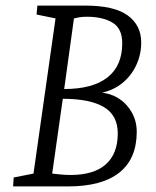

<svg xmlns="http://www.w3.org/2000/svg" viewBox="-20 -668 560 688"><path d="M27 0 29 -32 100 -46 179 -602 111 -616 114 -648H284Q390 -648 438 -612.5Q486 -577 486 -516Q486 -472 468 -434Q450 -396 418.5 -370.5Q387 -345 346 -336Q401 -329 435.5 -289Q470 -249 470 -196Q470 -99 407.5 -49.5Q345 0 224 0ZM233 -41Q316 -41 359 -79Q402 -117 402 -190Q402 -255 352 -284.5Q302 -314 205 -314L167 -46Q176 -45 195 -43Q214 -41 233 -41ZM210 -349Q312 -349 365 -390.5Q418 -432 418 -513Q418 -566 383 -587Q348 -608 291 -608Q276 -608 264.5 -606Q253 -604 245 -602Z"/></svg>

Font: Faustina Light
Style: Italic
Weight: 300
Italic angle: -8°
Designer: Alfonso Garcia
Foundry: http://www.omnibus-type.com
Version: Version 1.200